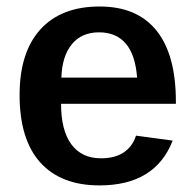

<svg xmlns="http://www.w3.org/2000/svg" viewBox="-20 -558 596 588"><path d="M167 -240.2Q167 -158.7 198.5 -116Q230 -73.2 289.6 -73.2Q332.5 -73.2 359.4 -91.6Q386.2 -109.9 396.5 -142.6L508.8 -127.4Q455.6 9.8 284.7 9.8Q166.5 9.8 103.3 -60.5Q40 -130.9 40 -267.1Q40 -397.9 103.8 -468Q167.5 -538.1 285.2 -538.1Q399.9 -538.1 459.2 -464.4Q518.6 -390.6 518.6 -247.1V-240.2ZM399.9 -320.3Q394.5 -390.6 365 -424.8Q335.4 -459 283.2 -459Q229.5 -459 199.7 -422.1Q169.9 -385.3 168 -320.3Z"/></svg>

Font: Arimo SemiBold
Style: Regular
Weight: 600
Designer: Steve Matteson
Foundry: Monotype Imaging Inc.
Version: Version 1.33